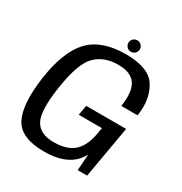

<svg xmlns="http://www.w3.org/2000/svg" viewBox="-180 -912 996 1049"><g transform="rotate(30 317.5 -387.0)"><path d="M244.7 4Q410 4 463.9 -103.4L456.4 0H516L573.2 -327.4H321.2L310.4 -265H456.7L447.6 -214.6Q431.4 -137.4 388.2 -102Q344.9 -66.7 264.5 -66.7Q179.2 -66.7 148.4 -122.9Q117.6 -179.2 140.5 -334.8Q165.9 -505.1 220.3 -557.5Q274.7 -609.9 360 -609.9Q442.5 -609.9 472.3 -564.3Q502.1 -518.7 487.6 -423.1H590.1Q607.1 -531.8 560.8 -606.2Q514.4 -680.6 369.8 -680.6Q216.9 -680.6 140.4 -599.8Q63.9 -519.1 38 -338Q13.2 -161.3 56.1 -78.6Q99 4 244.7 4ZM384.4 -705.3Q399.7 -705.3 410.2 -716.1Q420.7 -726.9 420.7 -741.7Q420.7 -756.5 410.1 -767Q399.4 -777.5 384.9 -777.5Q369.8 -777.5 359.1 -767Q348.5 -756.5 348.5 -741.7Q348.5 -726.6 359 -715.9Q369.6 -705.3 384.4 -705.3Z"/></g></svg>

Font: Anybody Thin
Style: Italic
Weight: 100
Italic angle: -10°
Designer: Tyler Finck
Foundry: Etcetera Type Company
Version: Version 1.114;gftools[0.9.25]